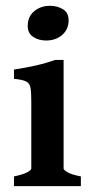

<svg xmlns="http://www.w3.org/2000/svg" viewBox="-20 -636 318 656"><path d="M214.4 -566.4Q214.4 -535.6 192.4 -516.6Q170.4 -497.6 137.2 -497.6Q112.3 -497.6 93.5 -509.8Q74.7 -522 74.7 -547.9Q74.7 -579.1 96.9 -597.7Q119.1 -616.2 150.9 -616.2Q175.8 -616.2 195.1 -604.5Q214.4 -592.8 214.4 -566.4ZM27.8 0V-33.2Q58.1 -39.6 72.5 -47.1Q86.9 -54.7 86.9 -60.5V-289.6Q86.9 -320.3 84.2 -335.9Q81.5 -351.6 69.3 -357.7Q57.1 -363.8 27.8 -366.7V-398.4Q66.9 -404.3 101.8 -412.1Q136.7 -419.9 168 -431.2H197.3V-60.5Q197.3 -55.2 210.7 -47.4Q224.1 -39.6 256.3 -33.2V0Z"/></svg>

Font: Dai Banna SIL SemiBold
Style: Regular
Weight: 600
Designer: Victor Gaultney
Foundry: SIL International
Version: Version 4.000